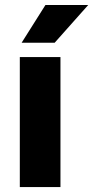

<svg xmlns="http://www.w3.org/2000/svg" viewBox="-20 -760 378 780"><path d="M225.6 -528.3V0H60.5V-528.3ZM67.9 -586.4 164.6 -739.7H338.4L202.1 -586.4Z"/></svg>

Font: Vazirmatn UI Black
Style: Regular
Weight: 900
Designer: Saber Rastikerdar
Foundry: Saber Rastikerdar
Version: Version 33.003